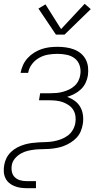

<svg xmlns="http://www.w3.org/2000/svg" viewBox="-23 -784 543 1009"><path d="M118 205Q101 205 84 202.5Q67 200 51.5 193.5Q36 187 24 176.5Q12 166 5 151Q-2 136 -3 118.5Q-4 101 -1 84Q2 65 11 47Q20 29 35 14.5Q50 0 68.5 -9.5Q87 -19 106 -24.5Q125 -30 144 -32.5Q163 -35 182 -36Q201 -37 220.5 -37.5Q240 -38 259 -41.5Q278 -45 297 -52Q316 -59 332.5 -71Q349 -83 359.5 -101Q370 -119 373 -138Q376 -156 373.5 -174Q371 -192 362 -206.5Q353 -221 338.5 -231Q324 -241 307.5 -247Q291 -253 273 -255Q255 -257 236 -257H182L188 -294H242Q259 -294 275 -295.5Q291 -297 307.5 -301.5Q324 -306 340 -313.5Q356 -321 369 -333Q382 -345 389.5 -360.5Q397 -376 399 -392Q403 -417 395.5 -440Q388 -463 370 -477Q352 -491 328 -496Q304 -501 279 -501Q255 -501 230.5 -497Q206 -493 183.5 -480.5Q161 -468 145 -447Q129 -426 125 -401H85Q89 -422 98 -442Q107 -462 122 -478.5Q137 -495 156 -507Q175 -519 195.5 -526Q216 -533 237 -535.5Q258 -538 279 -538Q301 -538 323 -535Q345 -532 365 -524.5Q385 -517 401 -504Q417 -491 427 -472.5Q437 -454 439.5 -432Q442 -410 439 -388Q436 -368 427 -349Q418 -330 403 -315.5Q388 -301 369 -291Q350 -281 330 -275Q352 -267 370 -254Q388 -241 399 -221.5Q410 -202 413 -178.5Q416 -155 412 -131Q409 -113 401.5 -94.5Q394 -76 380 -61Q366 -46 348.5 -35Q331 -24 312.5 -17Q294 -10 275 -6.5Q256 -3 237 -1.5Q218 0 199 0Q180 0 161 2Q142 4 123 8.5Q104 13 86.5 23Q69 33 55.5 49Q42 65 39 84Q36 102 39.5 119Q43 136 55 147.5Q67 159 83.5 163.5Q100 168 118 168H166V205ZM271 -602 179 -739 216 -761 298 -631 422 -764 454 -736 316 -602Z"/></svg>

Font: Iosevka Curly XLtObl
Style: Regular
Weight: 200
Italic angle: -9°
Monospace: yes
Designer: Belleve Invis
Foundry: Belleve Invis
Version: Version 11.1.0; ttfautohint (v1.8.3)